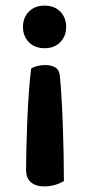

<svg xmlns="http://www.w3.org/2000/svg" viewBox="-20 -498 315 685"><path d="M73 107Q73 80 74 35.5Q75 -9 77 -59.5Q79 -110 82.5 -161.5Q86 -213 91 -253Q99 -259 113.5 -262.5Q128 -266 140 -266Q161 -266 175.5 -258.5Q190 -251 193 -231Q196 -205 199 -157.5Q202 -110 204 -55.5Q206 -1 207 53.5Q208 108 208 148Q176 167 137 167Q107 167 90 152Q73 137 73 107ZM216 -402Q216 -369 195 -347.5Q174 -326 139 -326Q104 -326 83 -347.5Q62 -369 62 -402Q62 -435 83 -456.5Q104 -478 139 -478Q174 -478 195 -456.5Q216 -435 216 -402Z"/></svg>

Font: Baloo Da 2 SemiBold
Style: Regular
Weight: 600
Designer: Noopur Datye, Sulekha Rajkumar and Ek Type
Foundry: Ek Type
Version: Version 1.640;hotconv 1.0.111;makeotfexe 2.5.65597; ttfautoh